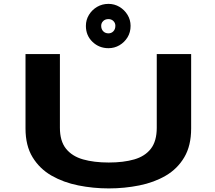

<svg xmlns="http://www.w3.org/2000/svg" viewBox="-20 -986 1140 1016"><path d="M555.5 11Q473 11 394.5 -4.8Q316 -20.5 253 -56.5Q190 -92.5 152.5 -153.8Q115 -215 115 -306V-700H297V-310Q297 -239.5 329.2 -199.2Q361.5 -159 419.5 -142.5Q477.5 -126 555.5 -126Q633.5 -126 690.5 -142.5Q747.5 -159 778.5 -199.2Q809.5 -239.5 809.5 -310V-700H991.5V-306Q991.5 -215 955.2 -153.8Q919 -92.5 857.2 -56.5Q795.5 -20.5 717.2 -4.8Q639 11 555.5 11ZM554 -731Q504.5 -731 469.5 -764.5Q434.5 -798 434.5 -849Q434.5 -881 450.8 -907.5Q467 -934 494 -949.8Q521 -965.5 554 -965.5Q585.5 -965.5 612 -949.8Q638.5 -934 654.8 -907.5Q671 -881 671 -849Q671 -815 654.8 -788.5Q638.5 -762 612 -746.5Q585.5 -731 554 -731ZM554 -809.5Q569.5 -809.5 580 -820.5Q590.5 -831.5 590.5 -849.5Q590.5 -864.5 580 -874.8Q569.5 -885 554 -885Q537 -885 526.2 -874.8Q515.5 -864.5 515.5 -849.5Q515.5 -831.5 526.2 -820.5Q537 -809.5 554 -809.5Z"/></svg>

Font: Trispace Expanded
Style: Bold
Weight: 700
Width: 7
Designer: Tyler Finck
Foundry: Etcetera Type Company
Version: Version 1.210; ttfautohint (v1.8.3)